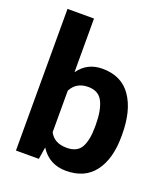

<svg xmlns="http://www.w3.org/2000/svg" viewBox="-141 -861 845 970"><g transform="rotate(20 282.0 -376.0)"><path d="M326 10Q235.5 10 188 -65L177.5 0H54.5V-761.5H197V-474.5L198 -474Q243.5 -538 325 -538Q427.5 -538 479.2 -463.2Q531 -388.5 531 -260V-249.5Q531 -129 479.2 -59.5Q427.5 10 326 10ZM290 -100.5Q346 -100.5 367.5 -138.8Q389 -177 389 -249.5V-260Q389 -338.5 366.8 -382.8Q344.5 -427 289 -427Q224 -427 197 -373.5V-150.5Q222.5 -100.5 290 -100.5Z"/></g></svg>

Font: Roberto Sans
Style: Bold
Weight: 700
Designer: Google (font) & Cristiano Sobral (main changes)
Version: Version 1.000;October 12, 2021;FontCreator 14.0.0.2814 64-bi